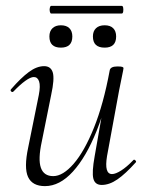

<svg xmlns="http://www.w3.org/2000/svg" viewBox="-20 -620 502 653"><path d="M133 13Q90 13 75.5 -18Q61 -49 76 -119L112 -297Q118 -328 113 -343Q108 -358 95 -358Q84 -358 66 -345Q48 -332 26 -309Q22 -305 18 -309Q14 -313 18 -317Q51 -355 78 -375Q105 -395 130 -395Q153 -395 159.5 -373.5Q166 -352 154 -297L122 -138Q109 -78 119 -49.5Q129 -21 161 -21Q194 -21 230.5 -63Q267 -105 299.5 -185.5Q332 -266 353 -380L364 -379Q344 -263 308.5 -174.5Q273 -86 228 -36.5Q183 13 133 13ZM326 9Q303 9 297.5 -12.5Q292 -34 302 -89L353 -380Q355 -394 379 -394Q392 -394 396 -392.5Q400 -391 400 -388Q400 -385 395 -361.5Q390 -338 385 -312L344 -89Q334 -28 361 -28Q373 -28 392 -40Q411 -52 433 -75Q436 -79 440.5 -74.5Q445 -70 441 -67Q407 -29 379.5 -10Q352 9 326 9ZM336 -458Q296 -458 296 -496Q296 -514 306.5 -524Q317 -534 336 -534Q355 -534 365 -524Q375 -514 375 -496Q375 -458 336 -458ZM187 -458Q148 -458 148 -496Q148 -514 158.5 -524Q169 -534 187 -534Q206 -534 216 -524Q226 -514 226 -496Q226 -458 187 -458ZM154 -574Q151 -574 149.5 -580.5Q148 -587 149.5 -593.5Q151 -600 154 -600H394Q398 -600 399 -593.5Q400 -587 399 -580.5Q398 -574 394 -574Z"/></svg>

Font: Cormorant Garamond Light Light
Style: Italic
Weight: 300
Italic angle: -10°
Version: Version 4.001